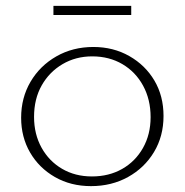

<svg xmlns="http://www.w3.org/2000/svg" viewBox="-20 -628 629 654"><path d="M290 6Q221 6 167 -25Q113 -56 82.5 -108.5Q52 -161 52 -227Q52 -295 84 -349.5Q116 -404 172 -436Q228 -468 298 -468Q366 -468 420.5 -437Q475 -406 506 -353.5Q537 -301 537 -233Q537 -164 504.5 -110Q472 -56 416 -25Q360 6 290 6ZM293 -27Q351 -27 396 -52.5Q441 -78 467 -124Q493 -170 493 -229Q493 -289 467.5 -336Q442 -383 397 -409.5Q352 -436 294 -436Q238 -436 193 -409.5Q148 -383 122 -337Q96 -291 96 -230Q96 -171 121.5 -125Q147 -79 191.5 -53Q236 -27 293 -27ZM162 -577V-608H427V-577Z"/></svg>

Font: Ysabeau SC ExtraLight
Style: Regular
Weight: 250
Designer: Christian Thalmann (Catharsis Fonts)
Version: Version 2.001;gftools[0.9.30]; featfreeze: smcp